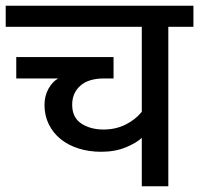

<svg xmlns="http://www.w3.org/2000/svg" viewBox="-30 -653 698 673"><path d="M27 -378V-453H368V-378H335Q280 -378 251.5 -352.5Q223 -327 223 -286Q223 -241 255 -220Q287 -199 333 -199Q375 -199 409.5 -216Q444 -233 467 -261V-559H-10V-633H648V-559H560V0H467V-170Q450 -153 412 -137Q374 -121 325 -121Q282 -121 245.5 -132.5Q209 -144 182.5 -165.5Q156 -187 141 -217.5Q126 -248 126 -285Q126 -317 140 -342Q154 -367 174 -378Z"/></svg>

Font: Mukta Medium
Style: Regular
Weight: 500
Designer: Girish Dalvi and Yashodeep Gholap
Foundry: Ek Type
Version: Version 2.538;PS 1.002;hotconv 16.6.51;makeotf.lib2.5.65220;